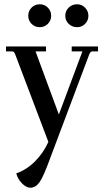

<svg xmlns="http://www.w3.org/2000/svg" viewBox="-20 -649 487 897"><path d="M166 -522Q143 -522 127.5 -537.5Q112 -553 112 -575Q112 -598 127.5 -613.5Q143 -629 166 -629Q188 -629 203.5 -613.5Q219 -598 219 -575Q219 -553 203.5 -537.5Q188 -522 166 -522ZM340 -522Q317 -522 301 -537.5Q285 -553 285 -575Q285 -598 301 -613.5Q317 -629 340 -629Q362 -629 377.5 -613Q393 -597 393 -575Q393 -553 377.5 -537.5Q362 -522 340 -522ZM122 228Q103 228 83 208Q63 188 56 161Q103 145 142.5 106Q182 67 206 14L51 -395Q46 -409 37 -409H8V-432H195V-409H146L255 -114L365 -409H315V-432H438V-409H411Q403 -409 397 -395L213 94Q184 174 165.5 201Q147 228 122 228Z"/></svg>

Font: Arapey
Style: Regular
Weight: 400
Designer: Eduardo Rodriguez Tunni
Foundry: Eduardo Rodriguez Tunni
Version: Version 4.000